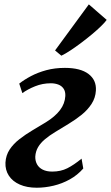

<svg xmlns="http://www.w3.org/2000/svg" viewBox="-20 -868 519 898"><path d="M152 10Q106 10 72.5 -4.8Q39 -19.5 21.5 -46.2Q4 -73 5.5 -107.5Q7.5 -142 25.2 -168.8Q43 -195.5 71 -217.2Q99 -239 131 -258Q163 -277 193.5 -295.5Q237.5 -322.5 260.5 -352.8Q283.5 -383 285.5 -419Q286.5 -440 277.5 -453.2Q268.5 -466.5 252.8 -472.5Q237 -478.5 218 -478.5Q179 -478.5 144.2 -464.5Q109.5 -450.5 84.5 -432.5L70 -477Q93.5 -495.5 125.2 -512.2Q157 -529 196.8 -539.8Q236.5 -550.5 283.5 -550.5Q356.5 -550.5 394 -522Q431.5 -493.5 428.5 -444.5Q426.5 -410 408.2 -382Q390 -354 361.8 -331.2Q333.5 -308.5 301 -288.8Q268.5 -269 238 -250.5Q211.5 -234.5 190.8 -217.2Q170 -200 158.2 -180Q146.5 -160 145 -135.5Q144.5 -115.5 153.2 -99.5Q162 -83.5 180 -74.5Q198 -65.5 224 -65.5Q264 -65.5 294.8 -81Q325.5 -96.5 361.5 -126L369.5 -80Q342.5 -49 306.5 -29Q270.5 -9 230.5 0.5Q190.5 10 152 10ZM237.5 -632 395.5 -847.5 479 -775Q470.5 -763 452 -745Q433.5 -727 409.5 -707Q385.5 -687 359.5 -667.5Q333.5 -648 309.2 -632Q285 -616 267 -607.5Z"/></svg>

Font: Merriweather 60pt
Style: Bold Italic
Weight: 700
Italic angle: -7.8°
Version: Version 2.101